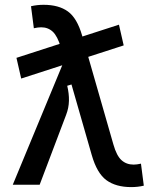

<svg xmlns="http://www.w3.org/2000/svg" viewBox="-20 -762 626 792"><path d="M67.4 -438 47.9 -523.4 470.7 -660.2 490.2 -574.7ZM521.5 9.8Q458 9.8 418.9 -18.8Q379.9 -47.4 358.4 -122.6L231 -566.4Q217.3 -612.8 197.8 -631.1Q178.2 -649.4 149.9 -649.4Q136.7 -649.4 119.6 -645.5L107.9 -736.3Q132.8 -742.2 159.7 -742.2Q222.2 -742.2 260 -714.8Q297.9 -687.5 318.8 -615.2L447.8 -166Q460.9 -119.6 481.2 -101.3Q501.5 -83 531.2 -83Q544.4 -83 561.5 -86.9L573.2 3.9Q548.3 9.8 521.5 9.8ZM32.7 0 256.8 -541 323.2 -428.2 257.3 -408.2Q265.1 -376 264.4 -346.2Q263.7 -316.4 252.9 -288.6L143.6 0Z"/></svg>

Font: Cascadia Code
Style: Regular
Weight: 400
Designer: Aaron Bell
Foundry: Saja Typeworks
Version: Version 2404.023